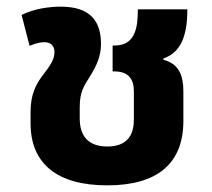

<svg xmlns="http://www.w3.org/2000/svg" viewBox="-20 -545 639 578"><path d="M303 13C453 13 532 -52 532 -181V-271C532 -317 519 -353 472 -365V-369C525 -387 544 -438 544 -517H395C395 -461 387 -408 325 -408H319V-330H324C367 -330 383 -307 383 -270V-185C383 -135 360 -104 303 -104C250 -104 220 -131 220 -189V-223C220 -270 234 -288 252 -317C271 -348 284 -376 284 -413C284 -482 251 -525 163 -525C130 -525 82 -519 45 -500L69 -407C86 -414 100 -418 113 -418C131 -418 144 -409 144 -388C144 -364 128 -344 107 -316C86 -288 72 -257 72 -208V-174C72 -53 151 13 303 13Z"/></svg>

Font: Noto Sans Thai UI
Style: Bold
Weight: 700
Designer: Monotype Design Team
Foundry: Monotype Imaging Inc.
Version: Version 2.000